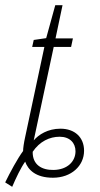

<svg xmlns="http://www.w3.org/2000/svg" viewBox="-66 -676 384 740"><path d="M-46 27 -19 44C-4 9 14 -29 31 -53C42 -22 71 9 138 9C209 9 258 -37 258 -95C258 -147 222 -180 167 -180C118 -180 83 -157 64 -135L141 -495H208L215 -528H148L175 -656H147L112 -529L64 -522L58 -495H105L31 -148C26 -126 23 -104 23 -94C1 -64 -27 -12 -46 27ZM141 -21C95 -20 59 -41 60 -91C87 -131 125 -149 164 -149C203 -149 225 -125 225 -93C225 -54 194 -22 141 -21Z"/></svg>

Font: Noto Sans ExtraCondensed ExtraLight
Style: Italic
Weight: 200
Width: 2
Italic angle: -12°
Designer: Monotype Design Team
Foundry: Monotype Imaging Inc.
Version: Version 2.013